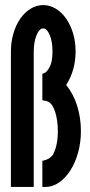

<svg xmlns="http://www.w3.org/2000/svg" viewBox="-20 -739 355 757"><path d="M147 -448Q158 -451 163 -456.5Q168 -462 173 -470Q187 -492 187 -536Q187 -575 176 -601Q165 -627 150 -627Q135 -627 124 -600Q113 -573 113 -536V-2H23V-536Q23 -574 33 -607.5Q43 -641 60 -665.5Q77 -690 100.5 -704.5Q124 -719 150 -719Q176 -719 199.5 -705Q223 -691 240.5 -666Q258 -641 268 -608Q278 -575 278 -536Q278 -462 241 -404Q270 -368 284.5 -321Q299 -274 299 -222Q299 -178 288 -138Q277 -98 258 -68Q239 -38 213.5 -20Q188 -2 160 -2H147V-105Q160 -107 171.5 -113.5Q183 -120 191 -132H190Q208 -166 208 -222Q208 -242 205.5 -261Q203 -280 198 -296Q193 -312 186 -323Q179 -334 170 -338Q166 -340 162 -341Q158 -342 151 -343Q150 -343 149 -343.5Q148 -344 147 -344Z"/></svg>

Font: Fundamental  Brigade Condensed
Style: Regular
Weight: 400
Width: 3
Designer: Peter Wiegel, original typeface by Carl Albert Fahrenwaldt 1901
Foundry: Peter Wiegel
Version: Version 0.000 2012 initial release